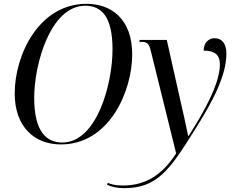

<svg xmlns="http://www.w3.org/2000/svg" viewBox="-20 -745 1223 1005"><path d="M299 11C553 11 672 -269 672 -460C672 -647 561 -725 433 -725C184 -725 57 -458 57 -256C57 -80 161 11 299 11ZM306 1C223 1 159 -56 159 -233C159 -411 245 -715 426 -715C511 -715 569 -659 569 -486C569 -306 487 1 306 1ZM628 240C801 240 866 148 995 -58C1097 -218 1165 -352 1165 -464C1165 -518 1141 -545 1103 -545C1073 -545 1046 -522 1046 -480C1104 -480 1131 -458 1131 -408C1131 -309 1050 -162 967 -33H965C958 -69 932 -187 920 -237L853 -536H711L709 -526H719C752 -526 761 -515 770 -476L902 58C830 169 744 226 623 226C582 226 560 219 544 212L540 222C563 233 596 240 628 240Z"/></svg>

Font: Noto Serif Display SemiCondensed
Style: Italic
Weight: 400
Width: 4
Italic angle: -12°
Designer: Monotype Design Team
Foundry: Monotype Imaging Inc.
Version: Version 2.009